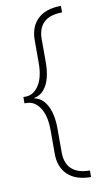

<svg xmlns="http://www.w3.org/2000/svg" viewBox="-91 -760 475 895"><g transform="rotate(-10 146.0 -313.0)"><path d="M68 -317V-315Q106 -308 128 -266.5Q150 -225 150 -157V-45Q150 7 179 34Q208 61 265 61V92Q194 92 155.5 56Q117 20 117 -45V-157Q117 -224 92 -262Q67 -300 29 -300H19V-330H29Q67 -330 92 -368Q117 -406 117 -473V-581Q117 -646 155.5 -682Q194 -718 265 -718V-687Q208 -687 179 -660Q150 -633 150 -581V-473Q150 -405 128.5 -364.5Q107 -324 68 -317Z"/></g></svg>

Font: Blinker ExtraLight
Style: Regular
Weight: 200
Designer: Juergen Huber
Foundry: supertype
Version: Version 1.017;hotconv 1.0.117;makeotfexe 2.5.65602